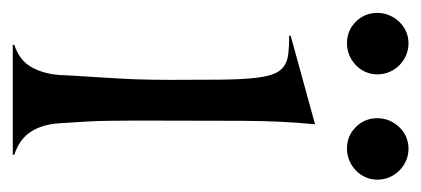

<svg xmlns="http://www.w3.org/2000/svg" viewBox="-232 -472 675 308"><g transform="rotate(90 106.0 -317.5)"><path d="M79.6 -252.4Q79.6 -297.9 79.3 -329.6Q79.1 -361.3 77.1 -382.6Q75.2 -403.8 71 -416Q66.9 -428.2 58.8 -434.3Q50.8 -440.4 38.6 -441.9Q26.4 -443.4 8.8 -443.4V-445.8L150.9 -484.9Q145.5 -431.6 145.3 -367.4Q145 -303.2 145 -234.4Q145 -207 145 -188.5Q145 -169.9 145.3 -153.3Q145.5 -136.7 146.5 -118.4Q147.5 -100.1 149.4 -72.8Q151.4 -46.4 163.1 -28.6Q174.8 -10.7 199.7 -2.4V0H23.4V-2.4Q48.3 -10.7 59.1 -29.8Q69.8 -48.8 71.8 -74.7Q72.8 -97.2 74 -114Q75.2 -130.9 75.9 -144.5Q76.7 -158.2 77.4 -169.9Q78.1 -181.6 78.6 -193.8Q79.1 -206.1 79.3 -220Q79.6 -233.9 79.6 -252.4ZM141.1 -585Q141.1 -595.2 145 -604.2Q148.9 -613.3 155.5 -620.1Q162.1 -627 170.9 -630.9Q179.7 -634.8 189.9 -634.8Q200.2 -634.8 209.2 -630.9Q218.3 -627 225.1 -620.1Q231.9 -613.3 235.8 -604.2Q239.7 -595.2 239.7 -585Q239.7 -574.7 235.8 -565.9Q231.9 -557.1 225.1 -550.5Q218.3 -543.9 209.2 -540Q200.2 -536.1 189.9 -536.1Q169.4 -536.1 155.3 -550.3Q141.1 -564.5 141.1 -585ZM-27.8 -585Q-27.8 -595.2 -23.9 -604.2Q-20 -613.3 -13.4 -620.1Q-6.8 -627 2 -630.9Q10.7 -634.8 21 -634.8Q31.2 -634.8 40.3 -630.9Q49.3 -627 56.2 -620.1Q63 -613.3 66.9 -604.2Q70.8 -595.2 70.8 -585Q70.8 -574.7 66.9 -565.9Q63 -557.1 56.2 -550.5Q49.3 -543.9 40.3 -540Q31.2 -536.1 21 -536.1Q0.5 -536.1 -13.7 -550.3Q-27.8 -564.5 -27.8 -585Z"/></g></svg>

Font: Smythe
Style: Regular
Weight: 400
Version: Version 1.000